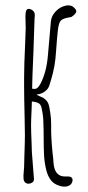

<svg xmlns="http://www.w3.org/2000/svg" viewBox="-20 -687 327 717"><path d="M153 -51Q146 -79 144.5 -107.5Q143 -136 143 -179Q143 -211 142 -227Q142 -253 136 -280Q134 -294 126.5 -300Q119 -306 99 -308L98 -278Q96 -238 96 -219Q96 -196 98 -152L99 -119L106 -29L107 -19Q107 -8 98 -4Q92 -1 87 -1Q79 -1 74 -5.5Q69 -10 68 -19Q67 -30 68.5 -44Q70 -58 70 -63L71 -103Q73 -157 73 -182L72 -244Q70 -326 70 -367V-397Q70 -444 74 -526L76 -582L75 -624Q75 -646 80 -651Q83 -654 87 -654Q92 -654 97.5 -651Q103 -648 106 -644Q110 -639 110 -629L109 -617L105 -497Q100 -384 100 -356Q112 -353 118.5 -358Q125 -363 131 -374Q154 -418 159 -481L170 -607Q172 -628 188.5 -645Q205 -662 226 -666Q229 -667 235 -667Q248 -667 256 -659Q269 -648 263 -639Q261 -635 254 -629Q247 -623 244 -623Q216 -619 207.5 -610.5Q199 -602 196 -573Q193 -548 189 -491Q186 -439 171 -390Q168 -379 164.5 -368.5Q161 -358 154 -351Q139 -336 117 -334Q118 -332 128.5 -327.5Q139 -323 141 -322Q156 -312 160.5 -300Q165 -288 168 -264Q171 -246 171 -224Q171 -202 171 -197Q172 -150 179 -92Q179 -85 181 -69Q188 -27 224 -28H233Q245 -28 249 -22Q251 -18 251 -15Q251 -7 245 1Q236 10 221 10Q211 10 203 7Q182 1 170.5 -13.5Q159 -28 153 -51Z"/></svg>

Font: Amatic SC
Style: Regular
Weight: 400
Designer: Multiple Designers
Foundry: Vernon Adams
Version: Version 2.505